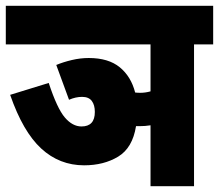

<svg xmlns="http://www.w3.org/2000/svg" viewBox="-20 -642 755 662"><path d="M174 -418Q198 -428 227.5 -435Q257 -442 286 -442Q354 -442 393 -410Q432 -378 446 -323Q454 -322 464 -322Q481 -322 499 -327V-489H0V-622H715V-489H649V0H499V-210Q481 -207 461 -207Q455 -207 449 -207Q437 -132 387.5 -102Q338 -72 270 -72Q185 -72 122 -130Q59 -188 15 -315L148 -356Q177 -268 203.5 -237Q230 -206 261 -206Q307 -206 307 -256Q307 -280 296.5 -294Q286 -308 263 -308Q241 -308 218 -298Z"/></svg>

Font: Noto Sans Devanagari UI ExtraCondensed Black
Style: Regular
Weight: 900
Width: 2
Designer: Jelle Bosma - Monotype Design Team
Foundry: Monotype Imaging Inc.
Version: Version 2.003